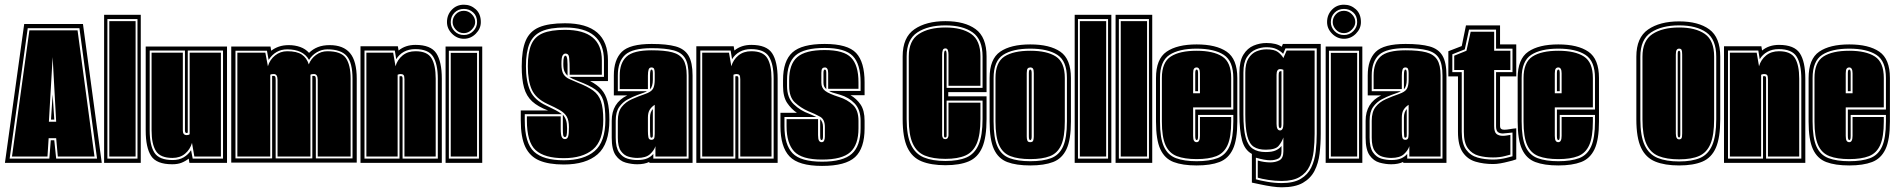

<svg xmlns="http://www.w3.org/2000/svg" viewBox="-20 -693 8064 817"><path d="M1 0 83 -591H333L413 0ZM21 -18H190L196 -96H211L219 -18H393L318 -573H98ZM31 -27 105 -564H310L382 -27H226L219 -105H187L182 -27ZM188 -175H219L204 -450ZM197 -184 204 -291 211 -184Z M423 0V-630H579V0ZM437 -18H565V-612H437ZM445 -27V-603H557V-27Z M713 6Q646 6 623 -29.5Q600 -65 600 -138V-495H946V0H786L783 -18Q769 -7 752.5 -0.5Q736 6 713 6ZM715 -12Q742 -12 761.5 -23.5Q781 -35 793 -54L800 -18H929V-478H779V-129Q777 -127 774 -127Q767 -127 767 -139V-478H617V-138Q617 -75 637 -43.5Q657 -12 715 -12ZM714 -21Q662 -21 643.5 -50.5Q625 -80 625 -138V-469H758V-137Q758 -118 775 -118Q783 -118 787 -122V-469H920V-27H807L797 -85Q789 -57 767.5 -39Q746 -21 714 -21Z M964 -1V-495H1131L1134 -477Q1148 -488 1166.5 -494.5Q1185 -501 1209 -501Q1235 -501 1257.5 -493Q1280 -485 1295 -468Q1311 -484 1332.5 -492.5Q1354 -501 1383 -501Q1441 -501 1469.5 -467Q1498 -433 1498 -358V-1ZM982 -19H1138V-370H1145Q1149 -370 1151 -367Q1153 -364 1153 -353V-19H1309V-370H1316Q1320 -370 1322 -367Q1324 -364 1324 -353V-19H1480V-358Q1480 -426 1455.5 -454.5Q1431 -483 1373 -483Q1349 -483 1328 -470.5Q1307 -458 1295 -438Q1270 -483 1202 -483Q1152 -483 1123 -438L1116 -477H982ZM990 -27V-469H1109L1120 -411Q1128 -439 1150.5 -457Q1173 -475 1202 -475Q1243 -475 1264 -461Q1285 -447 1294 -419Q1303 -443 1324.5 -459Q1346 -475 1373 -475Q1432 -475 1452 -445.5Q1472 -416 1472 -358V-27H1332V-353Q1332 -378 1316 -378Q1313 -378 1308.5 -377.5Q1304 -377 1301 -375V-27H1161V-353Q1161 -378 1145 -378Q1142 -378 1137.5 -377.5Q1133 -377 1130 -375V-27Z M1514 0V-496H1673L1676 -478Q1705 -502 1748 -502Q1813 -502 1836.5 -466.5Q1860 -431 1860 -358V0ZM1531 -18H1680V-368Q1682 -369 1687 -369Q1693 -369 1693 -359V-18H1843V-358Q1843 -420 1823 -452Q1803 -484 1747 -484Q1719 -484 1698.5 -472.5Q1678 -461 1666 -441L1660 -478H1531ZM1539 -27V-469H1653L1663 -411Q1671 -439 1693 -457Q1715 -475 1748 -475Q1798 -475 1816 -445.5Q1834 -416 1834 -358V-27H1701V-356Q1701 -370 1697 -374Q1693 -378 1685 -378Q1678 -378 1672 -375V-27Z M1876 0V-495H2032V0ZM1890 -18H2018V-477H1890ZM1898 -27V-468H2010V-27ZM1954 -528Q1925 -528 1903.5 -549.5Q1882 -571 1882 -599Q1882 -630 1902.5 -651.5Q1923 -673 1954 -673Q1983 -673 2004.5 -653.5Q2026 -634 2026 -599Q2026 -571 2004.5 -549.5Q1983 -528 1954 -528ZM1954 -544Q1977 -544 1993.5 -560.5Q2010 -577 2010 -599Q2010 -625 1993.5 -640Q1977 -655 1954 -655Q1930 -655 1914 -639Q1898 -623 1898 -599Q1898 -577 1914 -560.5Q1930 -544 1954 -544ZM1954 -552Q1933 -552 1919.5 -567Q1906 -582 1906 -599Q1906 -618 1919.5 -632.5Q1933 -647 1954 -647Q1973 -647 1987.5 -632.5Q2002 -618 2002 -599Q2002 -582 1987.5 -567Q1973 -552 1954 -552Z M2379 7Q2315 7 2275 -10Q2235 -27 2215.5 -67.5Q2196 -108 2196 -181V-223H2312Q2269 -239 2244.5 -261.5Q2220 -284 2210 -319.5Q2200 -355 2200 -411Q2200 -480 2217 -520Q2234 -560 2274 -577Q2314 -594 2384 -594Q2567 -594 2567 -436V-348H2491Q2522 -332 2539.5 -312Q2557 -292 2565 -261.5Q2573 -231 2573 -183Q2573 -80 2523 -36.5Q2473 7 2379 7ZM2379 -11Q2464 -11 2510 -50Q2556 -89 2556 -183Q2556 -237 2547 -266Q2538 -295 2513 -312.5Q2488 -330 2440 -348Q2424 -354 2416 -358Q2408 -362 2402 -366H2550V-436Q2550 -576 2384 -576Q2321 -576 2285 -560Q2249 -544 2233.5 -508Q2218 -472 2218 -411Q2218 -347 2236 -307Q2254 -267 2306 -243Q2329 -232 2344.5 -224Q2360 -216 2371 -207H2213V-181Q2213 -84 2252.5 -47.5Q2292 -11 2379 -11ZM2379 -20Q2297 -20 2259.5 -54Q2222 -88 2222 -181V-198H2366V-145Q2366 -119 2370.5 -110Q2375 -101 2384 -101Q2394 -101 2397.5 -112Q2401 -123 2401 -151Q2401 -181 2391.5 -197Q2382 -213 2362 -224.5Q2342 -236 2309 -251Q2260 -274 2243 -311.5Q2226 -349 2226 -411Q2226 -469 2240.5 -503Q2255 -537 2289.5 -551.5Q2324 -566 2384 -566Q2541 -566 2541 -436V-375H2404V-390Q2404 -409 2403.5 -422.5Q2403 -436 2402 -446Q2401 -465 2386 -465Q2379 -465 2374 -457Q2369 -449 2369 -421Q2369 -392 2377.5 -378Q2386 -364 2402 -357Q2418 -350 2439 -341Q2480 -325 2503.5 -308Q2527 -291 2537 -262.5Q2547 -234 2547 -183Q2547 -94 2503 -57Q2459 -20 2379 -20ZM2395 -371Q2387 -378 2382 -389Q2377 -400 2377 -421Q2377 -442 2379.5 -449Q2382 -456 2386 -456Q2392 -456 2394 -439Q2395 -431 2395 -418.5Q2395 -406 2395 -390ZM2384 -110Q2378 -110 2376.5 -118Q2375 -126 2375 -148V-205Q2384 -195 2388.5 -182Q2393 -169 2393 -148Q2393 -125 2391 -117.5Q2389 -110 2384 -110Z M2692 6Q2668 6 2642.5 -1Q2617 -8 2600 -32Q2583 -56 2583 -107V-179Q2583 -255 2649 -287H2592V-372Q2592 -439 2626 -472.5Q2660 -506 2753 -506Q2817 -506 2855 -495.5Q2893 -485 2910 -456Q2927 -427 2927 -372V0H2743V-4Q2722 6 2692 6ZM2692 -12Q2718 -12 2734 -19Q2750 -26 2760 -38V-18H2910V-372Q2910 -421 2895 -445.5Q2880 -470 2845.5 -479Q2811 -488 2753 -488Q2671 -488 2640 -459.5Q2609 -431 2609 -372V-305H2733Q2727 -301 2716.5 -297.5Q2706 -294 2693 -289Q2674 -282 2652 -270.5Q2630 -259 2615 -238Q2600 -217 2600 -179V-107Q2600 -65 2614.5 -44.5Q2629 -24 2650 -18Q2671 -12 2692 -12ZM2692 -21Q2673 -21 2654 -26.5Q2635 -32 2622 -50.5Q2609 -69 2609 -107V-179Q2609 -217 2625.5 -238Q2642 -259 2669 -271Q2696 -283 2725 -293Q2751 -302 2758.5 -315Q2766 -328 2766 -354V-382Q2766 -393 2763.5 -399.5Q2761 -406 2752 -406Q2743 -406 2740 -397Q2737 -388 2737 -371V-314H2617V-372Q2617 -425 2646 -452Q2675 -479 2753 -479Q2808 -479 2840.5 -470.5Q2873 -462 2887.5 -439Q2902 -416 2902 -372V-27H2769V-71Q2764 -54 2746.5 -37.5Q2729 -21 2692 -21ZM2746 -313V-371Q2746 -397 2752 -397Q2758 -397 2758 -382V-354Q2758 -325 2746 -313ZM2752 -98Q2764 -98 2765 -110Q2766 -116 2766 -123.5Q2766 -131 2766 -141V-247Q2753 -239 2745 -226.5Q2737 -214 2737 -193V-135Q2737 -120 2739 -109Q2741 -98 2752 -98ZM2752 -107Q2747 -107 2747 -116L2746 -135V-193Q2746 -216 2758 -229V-117Q2758 -107 2752 -107Z M2943 0V-496H3102L3105 -478Q3134 -502 3177 -502Q3242 -502 3265.5 -466.5Q3289 -431 3289 -358V0ZM2960 -18H3109V-368Q3111 -369 3116 -369Q3122 -369 3122 -359V-18H3272V-358Q3272 -420 3252 -452Q3232 -484 3176 -484Q3148 -484 3127.5 -472.5Q3107 -461 3095 -441L3089 -478H2960ZM2968 -27V-469H3082L3092 -411Q3100 -439 3122 -457Q3144 -475 3177 -475Q3227 -475 3245 -445.5Q3263 -416 3263 -358V-27H3130V-356Q3130 -370 3126 -374Q3122 -378 3114 -378Q3107 -378 3101 -375V-27Z M3478 13Q3378 13 3339.5 -27.5Q3301 -68 3301 -156V-213H3371Q3347 -229 3329.5 -255Q3312 -281 3312 -327V-352Q3312 -434 3352 -470Q3392 -506 3489 -506Q3587 -506 3623 -467.5Q3659 -429 3659 -343V-288H3599Q3625 -273 3642 -248Q3659 -223 3659 -179V-147Q3659 -62 3618.5 -24.5Q3578 13 3478 13ZM3478 -5Q3567 -5 3604.5 -38.5Q3642 -72 3642 -147V-179Q3642 -226 3617 -252.5Q3592 -279 3554 -290L3537 -295Q3529 -297 3521.5 -299.5Q3514 -302 3508 -306H3642V-343Q3642 -420 3609 -454.5Q3576 -489 3489 -489Q3401 -489 3365 -457Q3329 -425 3329 -352V-327Q3329 -277 3357.5 -249.5Q3386 -222 3423 -209Q3428 -207 3439 -202Q3450 -197 3454 -195H3318V-156Q3318 -77 3352.5 -41Q3387 -5 3478 -5ZM3478 -14Q3392 -14 3359.5 -48.5Q3327 -83 3327 -156V-186H3461V-118Q3461 -101 3465 -94.5Q3469 -88 3476 -88Q3484 -88 3487 -95Q3490 -102 3490 -112V-153Q3490 -185 3469.5 -196.5Q3449 -208 3419 -220Q3387 -234 3362.5 -257Q3338 -280 3338 -327V-352Q3338 -420 3372.5 -450Q3407 -480 3489 -480Q3571 -480 3602 -447.5Q3633 -415 3633 -343V-315H3504V-382Q3504 -406 3490 -406Q3483 -406 3479 -401.5Q3475 -397 3475 -383V-341Q3475 -319 3491 -306.5Q3507 -294 3551 -280Q3586 -269 3609.5 -246.5Q3633 -224 3633 -179V-147Q3633 -77 3598 -45.5Q3563 -14 3478 -14ZM3496 -314Q3484 -323 3484 -341V-383Q3484 -397 3490 -397Q3496 -397 3496 -383ZM3476 -97Q3473 -97 3471.5 -100.5Q3470 -104 3470 -114V-186Q3482 -174 3482 -153V-112Q3482 -97 3476 -97Z M4003 10Q3942 10 3901.5 -6.5Q3861 -23 3841 -65.5Q3821 -108 3821 -186V-453Q3821 -534 3871 -568.5Q3921 -603 4003 -603Q4085 -603 4131.5 -569Q4178 -535 4178 -453V-301H4015V-283H4178V-187Q4178 -108 4159.5 -65.5Q4141 -23 4102.5 -6.5Q4064 10 4003 10ZM4003 -8Q4058 -8 4092.5 -23Q4127 -38 4144 -77Q4161 -116 4161 -187V-265H4008V-116Q4008 -108 4002 -108Q3997 -108 3997 -116V-460Q3997 -478 4003 -478Q4008 -478 4008 -460V-319H4161V-453Q4161 -525 4119 -555Q4077 -585 4003 -585Q3929 -585 3883.5 -555Q3838 -525 3838 -453V-186Q3838 -116 3856.5 -77Q3875 -38 3911.5 -23Q3948 -8 4003 -8ZM4003 -17Q3950 -17 3915.5 -31Q3881 -45 3864 -82Q3847 -119 3847 -186V-453Q3847 -520 3889.5 -548Q3932 -576 4003 -576Q4073 -576 4112.5 -548.5Q4152 -521 4152 -453V-328H4016V-460Q4016 -471 4013.5 -479Q4011 -487 4003 -487Q3994 -487 3991.5 -479Q3989 -471 3989 -460V-117Q3989 -112 3992 -106.5Q3995 -101 4002 -101Q4010 -101 4013 -106.5Q4016 -112 4016 -117V-256H4152V-187Q4152 -120 4136.5 -83Q4121 -46 4088.5 -31.5Q4056 -17 4003 -17Z M4364 11Q4304 11 4266 -3.5Q4228 -18 4209.5 -58Q4191 -98 4191 -176V-361Q4191 -442 4236 -473Q4281 -504 4364 -504Q4447 -504 4492 -473Q4537 -442 4537 -361V-176Q4537 -98 4518 -58Q4499 -18 4461 -3.5Q4423 11 4364 11ZM4364 -7Q4418 -7 4452.5 -20Q4487 -33 4503.5 -69.5Q4520 -106 4520 -176V-361Q4520 -433 4479.5 -459.5Q4439 -486 4364 -486Q4289 -486 4248.5 -459.5Q4208 -433 4208 -361V-176Q4208 -106 4224.5 -69.5Q4241 -33 4276 -20Q4311 -7 4364 -7ZM4364 -16Q4313 -16 4280 -28.5Q4247 -41 4231.5 -75.5Q4216 -110 4216 -176V-361Q4216 -428 4254 -452.5Q4292 -477 4364 -477Q4435 -477 4473 -452.5Q4511 -428 4511 -361V-176Q4511 -110 4495.5 -75.5Q4480 -41 4447.5 -28.5Q4415 -16 4364 -16ZM4364 -88Q4375 -88 4377 -96.5Q4379 -105 4379 -112V-382Q4379 -396 4375.5 -401Q4372 -406 4364 -406Q4357 -406 4353 -401.5Q4349 -397 4349 -382V-112Q4349 -102 4351.5 -95Q4354 -88 4364 -88ZM4364 -97Q4358 -97 4358 -112V-382Q4358 -397 4364 -397Q4370 -397 4370 -382V-112Q4370 -97 4364 -97Z M4553 0V-630H4709V0ZM4567 -18H4695V-612H4567ZM4575 -27V-603H4687V-27Z M4727 0V-630H4883V0ZM4741 -18H4869V-612H4741ZM4749 -27V-603H4861V-27Z M5072 11Q5012 11 4974 -3.5Q4936 -18 4917.5 -58Q4899 -98 4899 -176V-361Q4899 -442 4944 -473Q4989 -504 5072 -504Q5155 -504 5200 -473Q5245 -442 5245 -361V-176Q5245 -98 5226 -58Q5207 -18 5169 -3.5Q5131 11 5072 11ZM5072 -7Q5126 -7 5160.5 -20Q5195 -33 5211.5 -69.5Q5228 -106 5228 -176V-204H5078V-115Q5078 -104 5076.5 -100.5Q5075 -97 5072 -97Q5066 -97 5066 -115V-227H5228V-361Q5228 -433 5187.5 -459.5Q5147 -486 5072 -486Q4997 -486 4956.5 -459.5Q4916 -433 4916 -361V-176Q4916 -106 4932.5 -69.5Q4949 -33 4984 -20Q5019 -7 5072 -7ZM5072 -16Q5021 -16 4988 -28.5Q4955 -41 4939.5 -75.5Q4924 -110 4924 -176V-361Q4924 -428 4962 -452.5Q5000 -477 5072 -477Q5143 -477 5181 -452.5Q5219 -428 5219 -361V-236H5057V-115Q5057 -99 5061 -93.5Q5065 -88 5072 -88Q5086 -88 5086 -115V-195H5219V-176Q5219 -110 5203.5 -75.5Q5188 -41 5155.5 -28.5Q5123 -16 5072 -16ZM5057 -296H5086V-381Q5086 -406 5072 -406Q5065 -406 5061 -401Q5057 -396 5057 -381ZM5066 -305V-382Q5066 -397 5072 -397Q5078 -397 5078 -382V-305Z M5434 104Q5416 104 5392 100.5Q5368 97 5345 92Q5322 87 5307 84V-38Q5276 -55 5265 -96.5Q5254 -138 5254 -206V-384Q5254 -433 5271 -460.5Q5288 -488 5314.5 -499Q5341 -510 5369 -510Q5411 -510 5434 -494L5439 -506H5600V-124Q5600 -80 5595 -39Q5590 2 5573.5 34Q5557 66 5524 85Q5491 104 5434 104ZM5434 86Q5485 86 5515 68Q5545 50 5559.5 20Q5574 -10 5578.5 -47.5Q5583 -85 5583 -124V-487H5450L5440 -464Q5430 -475 5413 -483.5Q5396 -492 5369 -492Q5346 -492 5323.5 -482.5Q5301 -473 5286 -450Q5271 -427 5271 -384V-206Q5271 -143 5280.5 -108.5Q5290 -74 5311 -60Q5332 -46 5366 -46Q5394 -46 5409.5 -53.5Q5425 -61 5433 -72V-49Q5433 -25 5419 -18Q5405 -11 5385 -11Q5362 -11 5324 -22V70Q5341 75 5372.5 80.5Q5404 86 5434 86ZM5434 77Q5405 77 5376.5 72.5Q5348 68 5332 63V-10Q5359 -2 5385 -2Q5408 -2 5424.5 -11Q5441 -20 5441 -49V-108Q5434 -88 5420.5 -72Q5407 -56 5366 -56Q5334 -56 5315 -68.5Q5296 -81 5287.5 -114Q5279 -147 5279 -206V-384Q5279 -423 5292.5 -444.5Q5306 -466 5326.5 -474.5Q5347 -483 5369 -483Q5403 -483 5418 -471.5Q5433 -460 5441 -446L5455 -478H5574V-124Q5574 -87 5570 -51Q5566 -15 5552.5 14Q5539 43 5510.5 60Q5482 77 5434 77ZM5427 -138Q5441 -138 5441 -166V-396Q5435 -399 5427 -399Q5412 -399 5412 -375V-166Q5412 -138 5427 -138ZM5427 -148Q5421 -148 5421 -162V-372Q5421 -383 5423 -386.5Q5425 -390 5429 -390H5433V-162Q5433 -148 5427 -148Z M5621 0V-495H5777V0ZM5635 -18H5763V-477H5635ZM5643 -27V-468H5755V-27ZM5699 -528Q5670 -528 5648.5 -549.5Q5627 -571 5627 -599Q5627 -630 5647.5 -651.5Q5668 -673 5699 -673Q5728 -673 5749.5 -653.5Q5771 -634 5771 -599Q5771 -571 5749.5 -549.5Q5728 -528 5699 -528ZM5699 -544Q5722 -544 5738.5 -560.5Q5755 -577 5755 -599Q5755 -625 5738.5 -640Q5722 -655 5699 -655Q5675 -655 5659 -639Q5643 -623 5643 -599Q5643 -577 5659 -560.5Q5675 -544 5699 -544ZM5699 -552Q5678 -552 5664.5 -567Q5651 -582 5651 -599Q5651 -618 5664.5 -632.5Q5678 -647 5699 -647Q5718 -647 5732.5 -632.5Q5747 -618 5747 -599Q5747 -582 5732.5 -567Q5718 -552 5699 -552Z M5900 6Q5876 6 5850.5 -1Q5825 -8 5808 -32Q5791 -56 5791 -107V-179Q5791 -255 5857 -287H5800V-372Q5800 -439 5834 -472.5Q5868 -506 5961 -506Q6025 -506 6063 -495.5Q6101 -485 6118 -456Q6135 -427 6135 -372V0H5951V-4Q5930 6 5900 6ZM5900 -12Q5926 -12 5942 -19Q5958 -26 5968 -38V-18H6118V-372Q6118 -421 6103 -445.5Q6088 -470 6053.5 -479Q6019 -488 5961 -488Q5879 -488 5848 -459.5Q5817 -431 5817 -372V-305H5941Q5935 -301 5924.5 -297.5Q5914 -294 5901 -289Q5882 -282 5860 -270.5Q5838 -259 5823 -238Q5808 -217 5808 -179V-107Q5808 -65 5822.5 -44.5Q5837 -24 5858 -18Q5879 -12 5900 -12ZM5900 -21Q5881 -21 5862 -26.5Q5843 -32 5830 -50.5Q5817 -69 5817 -107V-179Q5817 -217 5833.5 -238Q5850 -259 5877 -271Q5904 -283 5933 -293Q5959 -302 5966.5 -315Q5974 -328 5974 -354V-382Q5974 -393 5971.5 -399.5Q5969 -406 5960 -406Q5951 -406 5948 -397Q5945 -388 5945 -371V-314H5825V-372Q5825 -425 5854 -452Q5883 -479 5961 -479Q6016 -479 6048.5 -470.5Q6081 -462 6095.5 -439Q6110 -416 6110 -372V-27H5977V-71Q5972 -54 5954.5 -37.5Q5937 -21 5900 -21ZM5954 -313V-371Q5954 -397 5960 -397Q5966 -397 5966 -382V-354Q5966 -325 5954 -313ZM5960 -98Q5972 -98 5973 -110Q5974 -116 5974 -123.5Q5974 -131 5974 -141V-247Q5961 -239 5953 -226.5Q5945 -214 5945 -193V-135Q5945 -120 5947 -109Q5949 -98 5960 -98ZM5960 -107Q5955 -107 5955 -116L5954 -135V-193Q5954 -216 5966 -229V-117Q5966 -107 5960 -107Z M6333 5Q6293 5 6259 -5Q6225 -15 6204.5 -44.5Q6184 -74 6184 -132V-368H6143V-475L6200 -497L6218 -585H6363V-504H6432V-368H6363V-156Q6363 -141 6381 -141Q6391 -141 6405 -143.5Q6419 -146 6432 -147V-15Q6424 -12 6415 -9.5Q6406 -7 6397 -5Q6382 -1 6365 2Q6348 5 6333 5ZM6333 -14Q6348 -14 6362.5 -16Q6377 -18 6389 -21Q6396 -23 6402.5 -24.5Q6409 -26 6416 -28V-129Q6402 -128 6391 -126.5Q6380 -125 6375 -125Q6361 -125 6353.5 -131.5Q6346 -138 6346 -156V-386H6416V-486H6346V-567H6231L6213 -483L6160 -462V-386H6200V-132Q6200 -82 6218.5 -56.5Q6237 -31 6267.5 -22.5Q6298 -14 6333 -14ZM6333 -23Q6300 -23 6272 -30.5Q6244 -38 6226.5 -61.5Q6209 -85 6209 -132V-395H6168V-456L6220 -477L6238 -558H6338V-477H6407V-395H6338V-156Q6338 -131 6348 -123Q6358 -115 6375 -115Q6383 -115 6392 -116.5Q6401 -118 6407 -119V-35L6384 -29Q6362 -23 6333 -23Z M6611 11Q6551 11 6513 -3.5Q6475 -18 6456.5 -58Q6438 -98 6438 -176V-361Q6438 -442 6483 -473Q6528 -504 6611 -504Q6694 -504 6739 -473Q6784 -442 6784 -361V-176Q6784 -98 6765 -58Q6746 -18 6708 -3.5Q6670 11 6611 11ZM6611 -7Q6665 -7 6699.5 -20Q6734 -33 6750.5 -69.5Q6767 -106 6767 -176V-204H6617V-115Q6617 -104 6615.5 -100.5Q6614 -97 6611 -97Q6605 -97 6605 -115V-227H6767V-361Q6767 -433 6726.5 -459.5Q6686 -486 6611 -486Q6536 -486 6495.5 -459.5Q6455 -433 6455 -361V-176Q6455 -106 6471.5 -69.5Q6488 -33 6523 -20Q6558 -7 6611 -7ZM6611 -16Q6560 -16 6527 -28.5Q6494 -41 6478.5 -75.5Q6463 -110 6463 -176V-361Q6463 -428 6501 -452.5Q6539 -477 6611 -477Q6682 -477 6720 -452.5Q6758 -428 6758 -361V-236H6596V-115Q6596 -99 6600 -93.5Q6604 -88 6611 -88Q6625 -88 6625 -115V-195H6758V-176Q6758 -110 6742.5 -75.5Q6727 -41 6694.5 -28.5Q6662 -16 6611 -16ZM6596 -296H6625V-381Q6625 -406 6611 -406Q6604 -406 6600 -401Q6596 -396 6596 -381ZM6605 -305V-382Q6605 -397 6611 -397Q6617 -397 6617 -382V-305Z M7125 11Q7064 11 7023.5 -5.5Q6983 -22 6963 -64.5Q6943 -107 6943 -185V-452Q6943 -533 6993 -567.5Q7043 -602 7125 -602Q7207 -602 7253.5 -568Q7300 -534 7300 -452V-186Q7300 -107 7281.5 -64.5Q7263 -22 7224.5 -5.5Q7186 11 7125 11ZM7125 -6Q7180 -6 7214.5 -21Q7249 -36 7266 -75.5Q7283 -115 7283 -186V-452Q7283 -525 7241 -555Q7199 -585 7125 -585Q7051 -585 7005.5 -555Q6960 -525 6960 -452V-185Q6960 -114 6978.5 -75Q6997 -36 7033.5 -21Q7070 -6 7125 -6ZM7125 -15Q7072 -15 7037.5 -29Q7003 -43 6986 -80Q6969 -117 6969 -185V-452Q6969 -520 7011.5 -548Q7054 -576 7125 -576Q7195 -576 7234.5 -548.5Q7274 -521 7274 -452V-186Q7274 -118 7258.5 -81Q7243 -44 7210.5 -29.5Q7178 -15 7125 -15ZM7125 -100Q7132 -100 7135 -104.5Q7138 -109 7138 -125V-461Q7138 -475 7135.5 -480.5Q7133 -486 7125 -486Q7118 -486 7114.5 -480.5Q7111 -475 7111 -461V-125Q7111 -100 7125 -100ZM7125 -108Q7119 -108 7119 -122V-465Q7119 -477 7125 -477Q7130 -477 7130 -465V-122Q7130 -108 7125 -108Z M7316 0V-496H7475L7478 -478Q7507 -502 7550 -502Q7615 -502 7638.5 -466.5Q7662 -431 7662 -358V0ZM7333 -18H7482V-368Q7484 -369 7489 -369Q7495 -369 7495 -359V-18H7645V-358Q7645 -420 7625 -452Q7605 -484 7549 -484Q7521 -484 7500.5 -472.5Q7480 -461 7468 -441L7462 -478H7333ZM7341 -27V-469H7455L7465 -411Q7473 -439 7495 -457Q7517 -475 7550 -475Q7600 -475 7618 -445.5Q7636 -416 7636 -358V-27H7503V-356Q7503 -370 7499 -374Q7495 -378 7487 -378Q7480 -378 7474 -375V-27Z M7849 11Q7789 11 7751 -3.5Q7713 -18 7694.5 -58Q7676 -98 7676 -176V-361Q7676 -442 7721 -473Q7766 -504 7849 -504Q7932 -504 7977 -473Q8022 -442 8022 -361V-176Q8022 -98 8003 -58Q7984 -18 7946 -3.5Q7908 11 7849 11ZM7849 -7Q7903 -7 7937.5 -20Q7972 -33 7988.5 -69.5Q8005 -106 8005 -176V-204H7855V-115Q7855 -104 7853.5 -100.5Q7852 -97 7849 -97Q7843 -97 7843 -115V-227H8005V-361Q8005 -433 7964.5 -459.5Q7924 -486 7849 -486Q7774 -486 7733.5 -459.5Q7693 -433 7693 -361V-176Q7693 -106 7709.5 -69.5Q7726 -33 7761 -20Q7796 -7 7849 -7ZM7849 -16Q7798 -16 7765 -28.5Q7732 -41 7716.5 -75.5Q7701 -110 7701 -176V-361Q7701 -428 7739 -452.5Q7777 -477 7849 -477Q7920 -477 7958 -452.5Q7996 -428 7996 -361V-236H7834V-115Q7834 -99 7838 -93.5Q7842 -88 7849 -88Q7863 -88 7863 -115V-195H7996V-176Q7996 -110 7980.5 -75.5Q7965 -41 7932.5 -28.5Q7900 -16 7849 -16ZM7834 -296H7863V-381Q7863 -406 7849 -406Q7842 -406 7838 -401Q7834 -396 7834 -381ZM7843 -305V-382Q7843 -397 7849 -397Q7855 -397 7855 -382V-305Z"/></svg>

Font: Alumni Sans Collegiate One
Style: Regular
Weight: 400
Designer: Robert E. Leuschke
Foundry: Robert E. Leuschke
Version: Version 1.100